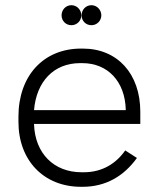

<svg xmlns="http://www.w3.org/2000/svg" viewBox="-20 -713 611 739"><path d="M332 -616C353 -616 370 -633 370 -654C370 -675 353 -693 332 -693C310 -693 294 -675 294 -654C294 -633 310 -616 332 -616ZM255 -616C276 -616 293 -633 293 -654C293 -675 276 -693 255 -693C233 -693 217 -675 217 -654C217 -633 233 -616 255 -616ZM292 6H298C386 6 456 -34 507 -105L462 -134C427 -84 374 -50 303 -50H294C187 -50 115 -123 111 -234V-236H520V-283C520 -429 432 -526 299 -526H292C147 -526 51 -421 51 -264V-244C51 -96 148 6 292 6ZM111 -289C120 -399 187 -470 288 -470H297C395 -470 461 -399 464 -292V-289Z"/></svg>

Font: Fixel Text Light
Style: Regular
Weight: 300
Width: 4
Designer: AlfaBravo + MacPaw
Foundry: Kyrylo Tkachov, Marchela Mozhyna, Serhii Makarenko, Maria Weinstein, Zakhar Kryvoshyya
Version: Version 1.211